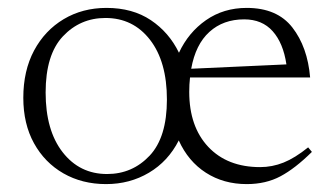

<svg xmlns="http://www.w3.org/2000/svg" viewBox="-20 -456 844 486"><path d="M769.5 -71.5Q727 -29.5 690 -9.8Q653 10 604.5 10Q546 10 501.2 -18.8Q456.5 -47.5 432.5 -100.5Q405.5 -47.5 357 -18.8Q308.5 10 248.5 10Q188 10 140.5 -17.2Q93 -44.5 66 -93.5Q39 -142.5 39 -208.5Q39 -277 66.2 -328Q93.5 -379 141.2 -407.5Q189 -436 249.5 -436Q315.5 -436 361.8 -405Q408 -374 433 -322.5Q457 -374 501.5 -405Q546 -436 604.5 -436Q681.5 -436 720 -386.5Q758.5 -337 765 -260H461Q459 -242.5 459 -223.5Q459 -135.5 507.2 -84.2Q555.5 -33 638.5 -33Q669 -33 697.8 -44.5Q726.5 -56 760 -83ZM251 -15.5Q315 -15.5 358.8 -62Q402.5 -108.5 402.5 -204Q402.5 -300 359.8 -355.2Q317 -410.5 247 -410.5Q183 -410.5 139.2 -364Q95.5 -317.5 95.5 -222Q95.5 -126 138.5 -70.8Q181.5 -15.5 251 -15.5ZM598 -407Q545 -407 510 -375.2Q475 -343.5 464 -282L705 -293Q697 -347 670.2 -377Q643.5 -407 598 -407Z"/></svg>

Font: Newsreader Text Light
Style: Regular
Weight: 300
Designer: Hugues Gentile
Foundry: Production Type
Version: Version 1.002